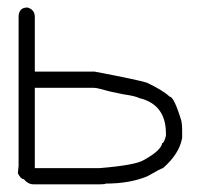

<svg xmlns="http://www.w3.org/2000/svg" viewBox="-20 -494 528 509"><path d="M52.7 -474.1Q72.3 -468.8 72.3 -448.7V-304.2H230.5Q343.8 -282.7 369.1 -274.9Q411.6 -254.9 429.7 -237.8Q441.4 -237.8 460.9 -173.3Q462.9 -163.1 462.9 -149.9V-128.4Q455.6 -86.4 412.1 -48.3Q408.2 -48.3 371.1 -26.9Q324.7 -7.3 259.8 -7.3Q259.8 -5.4 246.1 -5.4H68.4Q54.7 -5.4 43 -19Q35.2 -19 27.3 -34.7L29.3 -54.2V-448.7Q29.3 -474.1 52.7 -474.1ZM72.3 -261.2V-48.3H244.1Q339.8 -56.2 361.3 -69.8Q406.7 -94.7 410.2 -114.7Q415 -114.7 419.9 -134.3V-140.1Q419.9 -216.8 349.6 -233.9Q337.9 -239.7 308.6 -243.7Q274.4 -250 250 -257.3Q236.3 -261.2 226.6 -261.2Z"/></svg>

Font: CEF Fonts CJK
Style: Regular
Weight: 400
Designer: PartyBoss (派对大魔王)
Version: Release 2.25